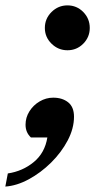

<svg xmlns="http://www.w3.org/2000/svg" viewBox="-75 -518 413 714"><path d="M258.8 -414.1Q258.8 -379.9 234.6 -355.5Q210.4 -331.1 175.8 -331.1Q141.6 -331.1 116.7 -355.5Q91.8 -379.9 91.8 -414.1Q91.8 -448.7 116.7 -473.4Q141.6 -498 175.8 -498Q210.4 -498 234.6 -473.4Q258.8 -448.7 258.8 -414.1ZM200.2 -84Q200.2 -40.5 176.8 4.2Q153.3 48.8 115 86.7Q76.7 124.5 32 148.7Q-12.7 172.9 -55.2 175.8L-45.9 127Q9.3 118.7 50.5 84.7Q91.8 50.8 101.1 -6.8H40Q20 -25.4 20 -54.2Q20 -81.1 34.4 -104Q48.8 -127 72.5 -140.9Q96.2 -154.8 123 -154.8Q156.7 -154.8 178.5 -137.5Q200.2 -120.1 200.2 -84Z"/></svg>

Font: Charis
Style: Bold Italic
Weight: 700
Italic angle: -11°
Designer: Walt Agee, Miriam Martin, Annie Olsen, Victor Gaultney, Lorna Priest, Alan Ward, Bob Hallissy, Martin Hosken, Sharon Cor
Foundry: SIL Global
Version: Version 7.000